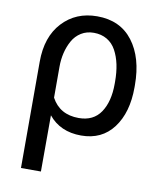

<svg xmlns="http://www.w3.org/2000/svg" viewBox="-83 -605 738 875"><g transform="rotate(10 286.0 -167.5)"><path d="M166 203.1H73.7V-288.6Q73.7 -404.3 136 -471.2Q198.2 -538.1 296.4 -538.1Q403.3 -538.1 461.4 -461.9Q519.5 -385.7 519.5 -258.8V-248.5Q519.5 -131.8 466.3 -61Q413.1 9.8 317.4 9.8Q220.7 9.8 166.5 -57.1ZM166.5 -281.7V-138.7Q205.1 -66.9 293 -66.9Q360.8 -66.9 394.3 -116.7Q427.7 -166.5 427.7 -248.5V-258.8Q427.7 -302.2 420.2 -337.9Q412.6 -373.5 397.2 -401.9Q381.8 -430.2 355.5 -445.8Q329.1 -461.4 294.4 -461.4Q261.2 -461.4 235.8 -445.6Q210.4 -429.7 195.8 -403.3Q181.2 -377 173.8 -346.2Q166.5 -315.4 166.5 -281.7Z"/></g></svg>

Font: Bert Sans Medium
Style: Regular
Weight: 500
Designer: Christian Robertson, Adam Twardoch, & Cristiano Sobral
Foundry: Google
Version: Version 12.135;January 10, 2020;FontCreator 12.0.0.2547 64-b